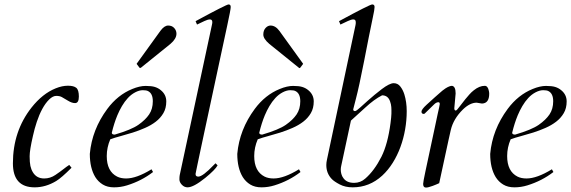

<svg xmlns="http://www.w3.org/2000/svg" viewBox="-20 -823 2549 857"><path d="M314.9 -362.8Q300.8 -362.8 283 -373.8Q265.1 -384.8 255.6 -389.9Q246.1 -395 231 -395Q215.8 -395 199.2 -378.7Q182.6 -362.3 168.7 -336.7Q154.8 -311 144.3 -279.3Q133.8 -247.6 127 -216.3Q112.3 -152.8 112.3 -125.5Q112.3 -98.1 115.7 -82.3Q119.1 -66.4 127 -53.7Q143.6 -26.4 177.2 -26.4Q204.1 -26.4 227.1 -42Q250 -57.6 263.2 -68.1Q276.4 -78.6 289.1 -86.9L299.3 -74.2Q254.4 -29.3 231 -15.1Q184.1 13.2 134.8 13.2Q37.6 13.2 37.6 -93.8Q37.6 -237.3 120.6 -342.8Q169.4 -404.8 228.5 -428.7Q257.3 -440.4 283.2 -440.4Q309.1 -440.4 320.6 -430.9Q332 -421.4 332 -392.1Q332 -362.8 314.9 -362.8Z M543 -26.4Q589.4 -26.4 656.2 -67.4L663.1 -55.2Q611.8 -15.6 546.9 4.4Q518.6 13.2 489 13.2Q459.5 13.2 439 0.7Q418.5 -11.7 405.3 -32.7Q380.9 -72.8 380.9 -136.2Q390.6 -244.6 459 -336.9Q505.4 -399.4 570.3 -425.8Q603.5 -439.5 630.1 -439.5Q656.7 -439.5 671.4 -434.8Q686 -430.2 697.3 -420.9Q722.2 -400.9 722.2 -370.4Q722.2 -339.8 709.2 -317.9Q696.3 -295.9 675.3 -279.8Q654.3 -263.7 627.4 -252Q600.6 -240.2 573 -231.4Q545.4 -222.7 518.8 -215.6Q492.2 -208.5 472.2 -201.2Q456.5 -164.6 456.5 -126.5Q456.5 -58.1 502.9 -34.7Q519.5 -26.4 543 -26.4ZM479 -230.5Q479 -222.2 492.2 -222.2Q565.9 -243.7 597.7 -265.9Q629.4 -288.1 645.8 -312.5Q662.1 -336.9 662.1 -371.1Q662.1 -405.8 640.6 -416.5Q633.3 -420.4 617.4 -420.4Q601.6 -420.4 583.5 -410.9Q565.4 -401.4 550.8 -385.5Q536.1 -369.6 524.4 -349.6Q512.7 -329.6 503.9 -308.6Q489.3 -273.4 479 -230.5ZM591.8 -535.2Q589.8 -537.1 589.8 -538.1Q589.8 -539.1 591.8 -541L695.8 -685.1Q713.4 -709 730.5 -709Q747.6 -709 757.6 -698Q767.6 -687 767.6 -672.4Q767.6 -649.9 740.7 -627L609.4 -521Q606.9 -519.5 605.5 -519.5Q604 -519.5 602.5 -521Z M853 -45.4Q853 -34.7 865.2 -34.7Q884.8 -34.7 934.1 -86.4Q939.5 -91.8 941.9 -94.2L951.2 -85Q941.4 -65.9 896 -28.8Q843.8 13.2 817.4 13.2Q802.7 13.2 791.7 1.7Q780.8 -9.8 780.8 -22.2Q780.8 -34.7 782.2 -41.5L925.8 -711.4Q927.7 -719.2 927.7 -724.1Q927.7 -736.3 917 -736.3Q907.7 -736.3 892.3 -729Q877 -721.7 859.4 -713.4L853 -728.5Q990.7 -803.2 1000.2 -803.2Q1009.8 -803.2 1009.8 -791.7Q1009.8 -780.3 994.4 -709.7Q979 -639.2 957.3 -537.1Q935.5 -435.1 919.2 -359.4Q902.8 -283.7 891.6 -231Q880.4 -178.2 873 -143.6Q865.7 -108.9 861.6 -89.6Q857.4 -70.3 855.7 -61Q854 -51.8 853 -47.4Z M1201.2 -26.4Q1247.6 -26.4 1314.5 -67.4L1321.3 -55.2Q1270 -15.6 1205.1 4.4Q1176.8 13.2 1147.2 13.2Q1117.7 13.2 1097.2 0.7Q1076.7 -11.7 1063.5 -32.7Q1039.1 -72.8 1039.1 -136.2Q1048.8 -244.6 1117.2 -336.9Q1163.6 -399.4 1228.5 -425.8Q1261.7 -439.5 1288.3 -439.5Q1314.9 -439.5 1329.6 -434.8Q1344.2 -430.2 1355.5 -420.9Q1380.4 -400.9 1380.4 -370.4Q1380.4 -339.8 1367.4 -317.9Q1354.5 -295.9 1333.5 -279.8Q1312.5 -263.7 1285.6 -252Q1258.8 -240.2 1231.2 -231.4Q1203.6 -222.7 1177 -215.6Q1150.4 -208.5 1130.4 -201.2Q1114.7 -164.6 1114.7 -126.5Q1114.7 -58.1 1161.1 -34.7Q1177.7 -26.4 1201.2 -26.4ZM1137.2 -230.5Q1137.2 -222.2 1150.4 -222.2Q1224.1 -243.7 1255.9 -265.9Q1287.6 -288.1 1304 -312.5Q1320.3 -336.9 1320.3 -371.1Q1320.3 -405.8 1298.8 -416.5Q1291.5 -420.4 1275.6 -420.4Q1259.8 -420.4 1241.7 -410.9Q1223.6 -401.4 1209 -385.5Q1194.3 -369.6 1182.6 -349.6Q1170.9 -329.6 1162.1 -308.6Q1147.5 -273.4 1137.2 -230.5ZM1320.3 -521Q1318.4 -519 1316.9 -519Q1315.4 -519 1313.5 -521L1182.1 -627Q1155.3 -649.9 1155.3 -668.5Q1155.3 -687 1165.3 -698Q1175.3 -709 1187.5 -709Q1209.5 -709 1227.1 -685.1L1331.1 -541Q1333 -539.1 1333 -538.1Q1333 -537.1 1331.1 -535.2Z M1493.2 -728.5Q1630.9 -803.2 1641.4 -803.2Q1651.9 -803.2 1651.9 -791.7Q1651.9 -780.3 1644.3 -746.1Q1636.7 -711.9 1626.2 -657.7Q1615.7 -603.5 1605.5 -551.8Q1582 -432.6 1569.3 -384.8Q1556.6 -336.9 1556.6 -335Q1556.6 -327.1 1564.5 -327.1Q1570.3 -327.1 1587.9 -343.3Q1605.5 -359.4 1620.4 -372.6Q1635.3 -385.7 1651.9 -399.7Q1668.5 -413.6 1684.1 -425.3Q1719.2 -451.7 1737.3 -451.7Q1755.4 -451.7 1766.8 -437Q1778.3 -422.4 1784.7 -402.3Q1795.4 -367.7 1795.4 -326.9Q1795.4 -286.1 1788.3 -245.4Q1781.2 -204.6 1767.3 -166.7Q1753.4 -128.9 1732.9 -96.2Q1712.4 -63.5 1686 -39.1Q1628.9 13.2 1554.2 13.2Q1521 13.2 1496.3 0.2Q1471.7 -12.7 1460.9 -23.9Q1436.5 -49.3 1436.5 -86.4Q1436.5 -97.7 1439.5 -110.8L1566.9 -711.4Q1567.9 -715.3 1567.9 -718.8V-724.1Q1567.9 -736.3 1557.1 -736.3Q1547.9 -736.3 1532.5 -729Q1517.1 -721.7 1499.5 -713.4ZM1723.1 -273.4Q1726.6 -299.3 1727.1 -315.7Q1727.5 -332 1726.6 -345.2Q1725.6 -358.4 1721.2 -370.1Q1711.9 -397.5 1685.5 -397.5Q1649.9 -379.4 1610.1 -342.5Q1570.3 -305.7 1546.4 -284.7L1502.9 -82Q1501 -74.2 1501 -65.4Q1501 -56.6 1503.7 -46.4Q1506.3 -36.1 1513.2 -27.3Q1528.3 -6.8 1560.5 -6.8Q1588.9 -6.8 1610.4 -25.9Q1650.9 -61 1682.6 -123.5Q1710.9 -180.2 1723.1 -273.4Z M2131.3 -360.8 2107.4 -364.7Q2077.6 -364.7 2045.9 -334Q2003.9 -292.5 1992.2 -243.2Q1987.3 -221.7 1982.4 -199.7L1940.4 -5.4Q1934.6 -2.9 1927 0.5Q1919.4 3.9 1911.1 6.8Q1891.1 14.2 1881.3 14.2Q1868.7 14.2 1868.7 -2Q1868.7 -10.3 1878.9 -58.1Q1889.2 -106 1901.4 -163.3Q1913.6 -220.7 1921.6 -257.8Q1929.7 -294.9 1933.8 -315.2Q1938 -335.4 1940.4 -344.7Q1942.9 -356.4 1942.9 -358.4Q1942.9 -366.7 1937 -366.7Q1927.2 -366.7 1917.5 -356.9L1876.5 -316.9Q1874 -314.5 1872.1 -314.5Q1861.3 -314.5 1861.3 -324.7Q1861.3 -334.5 1883.8 -355.2Q1906.2 -376 1920.2 -388.2Q1934.1 -400.4 1941.2 -406.7Q1948.2 -413.1 1954.8 -418.5Q1961.4 -423.8 1968.8 -428.7Q1986.8 -439.9 1997.6 -439.9Q2013.7 -437.5 2013.7 -405.8L2007.8 -339.8Q2007.8 -329.6 2014.6 -329.6Q2018.6 -329.6 2033.4 -349.9Q2048.3 -370.1 2056.9 -380.1Q2065.4 -390.1 2074.7 -400.9Q2084 -411.6 2094.7 -419.9Q2119.6 -439.9 2143.6 -439.9Q2157.7 -439.9 2162.1 -417Q2163.6 -410.6 2163.6 -404.8Q2163.6 -361.8 2131.3 -360.8Z M2330.1 -26.4Q2376.5 -26.4 2443.4 -67.4L2450.2 -55.2Q2398.9 -15.6 2334 4.4Q2305.7 13.2 2276.1 13.2Q2246.6 13.2 2226.1 0.7Q2205.6 -11.7 2192.4 -32.7Q2168 -72.8 2168 -136.2Q2177.7 -244.6 2246.1 -336.9Q2292.5 -399.4 2357.4 -425.8Q2390.6 -439.5 2417.2 -439.5Q2443.8 -439.5 2458.5 -434.8Q2473.1 -430.2 2484.4 -420.9Q2509.3 -400.9 2509.3 -370.4Q2509.3 -339.8 2496.3 -317.9Q2483.4 -295.9 2462.4 -279.8Q2441.4 -263.7 2414.6 -252Q2387.7 -240.2 2360.1 -231.4Q2332.5 -222.7 2305.9 -215.6Q2279.3 -208.5 2259.3 -201.2Q2243.7 -164.6 2243.7 -126.5Q2243.7 -58.1 2290 -34.7Q2306.6 -26.4 2330.1 -26.4ZM2266.1 -230.5Q2266.1 -222.2 2279.3 -222.2Q2353 -243.7 2384.8 -265.9Q2416.5 -288.1 2432.9 -312.5Q2449.2 -336.9 2449.2 -371.1Q2449.2 -405.8 2427.7 -416.5Q2420.4 -420.4 2404.5 -420.4Q2388.7 -420.4 2370.6 -410.9Q2352.5 -401.4 2337.9 -385.5Q2323.2 -369.6 2311.5 -349.6Q2299.8 -329.6 2291 -308.6Q2276.4 -273.4 2266.1 -230.5Z"/></svg>

Font: Cardo-Italic
Style: Italic
Weight: 400
Italic angle: -12°
Designer: David J. Perry
Foundry: David J. Perry
Version: Version 0.991